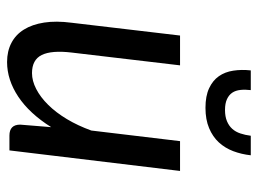

<svg xmlns="http://www.w3.org/2000/svg" viewBox="-117 -639 764 570"><g transform="rotate(90 265.0 -354.0)"><path d="M41.5 0ZM174 -506.5 136 -184.5Q129 -125 143.2 -96Q157.5 -67 197 -67Q220 -67 244.2 -79.5Q268.5 -92 291.2 -115Q314 -138 333.5 -170.5Q353 -203 367.5 -243L399 -506.5H487.5L426.5 0H382.5Q350 0 350 -32L357.5 -124Q317 -59.5 267 -26.2Q217 7 164 7Q132 7 107.5 -5.8Q83 -18.5 67.8 -43Q52.5 -67.5 47 -103Q41.5 -138.5 47.5 -184.5L85.5 -506.5ZM300 -582Q265 -582 242 -592.8Q219 -603.5 206.2 -621.8Q193.5 -640 189.8 -664.5Q186 -689 189 -716.5H247.5Q245.5 -700 247 -685.8Q248.5 -671.5 255.2 -661.5Q262 -651.5 274.5 -645.8Q287 -640 306.5 -640Q326 -640 339.8 -645.8Q353.5 -651.5 362.5 -661.5Q371.5 -671.5 376.2 -685.8Q381 -700 383 -716.5H441Q438 -689 428.8 -664.5Q419.5 -640 402.8 -621.8Q386 -603.5 360.5 -592.8Q335 -582 300 -582Z"/></g></svg>

Font: Lato
Style: Italic
Weight: 400
Italic angle: -7°
Designer: Lukasz Dziedzic
Foundry: tyPoland Lukasz Dziedzic
Version: Version 2.007; 2014-02-27